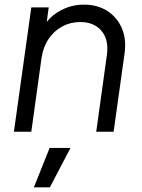

<svg xmlns="http://www.w3.org/2000/svg" viewBox="-20 -568 614 828"><path d="M40 0 115 -536H190L176 -432L159 -438Q185 -490 234.5 -519Q284 -548 342 -548Q400 -548 442.5 -521Q485 -494 505.5 -446Q526 -398 517 -336L470 0H395L441 -331Q450 -396 418 -434.5Q386 -473 326 -473Q284 -473 248.5 -454Q213 -435 189.5 -400Q166 -365 159 -317L115 0ZM126 240 194 70H284L195 240Z"/></svg>

Font: Plus Jakarta Sans
Style: Italic
Weight: 400
Italic angle: -8°
Designer: Gumpita Rahayu
Foundry: Tokotype
Version: Version 2.006